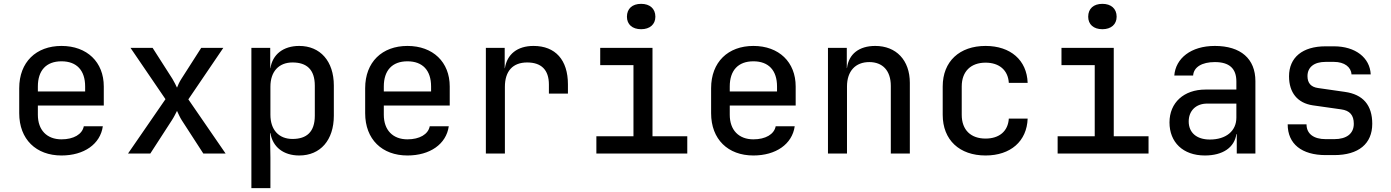

<svg xmlns="http://www.w3.org/2000/svg" viewBox="-20 -799 7240 999"><path d="M300 10C417 10 502 -49 515 -142H416C408 -100 363 -74 300 -74C224 -74 177 -122 177 -202V-250H520V-349C520 -476 433 -560 300 -560C168 -560 80 -476 80 -340V-210C80 -74 168 10 300 10ZM177 -349C177 -433 221 -480 300 -480C379 -480 423 -433 423 -349V-323H177Z M646 0H762L874 -173C884 -188 895 -210 901 -222C907 -210 916 -188 926 -173L1038 0H1154L960 -282L1142 -550H1027L924 -389C914 -374 905 -354 901 -343C896 -354 886 -374 877 -389L774 -550H659L841 -283Z M1288 180H1387V21L1385 -106H1387C1399 -34 1455 10 1537 10C1647 10 1717 -70 1717 -197V-354C1717 -481 1646 -560 1537 -560C1454 -560 1398 -516 1387 -444H1386V-550H1288ZM1502 -76C1431 -76 1387 -123 1387 -202V-348C1387 -427 1431 -474 1502 -474C1575 -474 1618 -438 1618 -353V-197C1618 -112 1575 -76 1502 -76Z M2100 10C2217 10 2302 -49 2315 -142H2216C2208 -100 2163 -74 2100 -74C2024 -74 1977 -122 1977 -202V-250H2320V-349C2320 -476 2233 -560 2100 -560C1968 -560 1880 -476 1880 -340V-210C1880 -74 1968 10 2100 10ZM1977 -349C1977 -433 2021 -480 2100 -480C2179 -480 2223 -433 2223 -349V-323H1977Z M2508 0H2607V-347C2607 -429 2648 -474 2723 -474C2796 -474 2836 -436 2836 -359V-312H2935V-360C2935 -487 2870 -560 2756 -560C2671 -560 2618 -516 2607 -444H2606V-550H2508Z M3316 -647C3361 -647 3390 -672 3390 -712C3390 -754 3361 -779 3316 -779C3270 -779 3242 -754 3242 -712C3242 -672 3270 -647 3316 -647ZM3083 0H3556V-90H3375V-550H3103V-460H3276V-90H3083Z M3900 10C4017 10 4102 -49 4115 -142H4016C4008 -100 3963 -74 3900 -74C3824 -74 3777 -122 3777 -202V-250H4120V-349C4120 -476 4033 -560 3900 -560C3768 -560 3680 -476 3680 -340V-210C3680 -74 3768 10 3900 10ZM3777 -349C3777 -433 3821 -480 3900 -480C3979 -480 4023 -433 4023 -349V-323H3777Z M4288 0H4387V-349C4387 -429 4431 -476 4503 -476C4572 -476 4615 -432 4615 -352V0H4714V-368C4714 -486 4643 -560 4534 -560C4450 -560 4396 -518 4387 -445H4386V-550H4288Z M5108 10C5238 10 5323 -64 5327 -182H5229C5225 -116 5179 -78 5108 -78C5032 -78 4984 -122 4984 -202V-349C4984 -428 5032 -473 5108 -473C5179 -473 5225 -434 5229 -368H5327C5323 -486 5238 -560 5108 -560C4973 -560 4885 -480 4885 -349V-202C4885 -70 4973 10 5108 10Z M5716 -647C5761 -647 5790 -672 5790 -712C5790 -754 5761 -779 5716 -779C5670 -779 5642 -754 5642 -712C5642 -672 5670 -647 5716 -647ZM5483 0H5956V-90H5775V-550H5503V-460H5676V-90H5483Z M6249 10C6343 10 6403 -32 6413 -101H6415V0H6512V-377C6512 -493 6436 -560 6301 -560C6176 -560 6097 -495 6090 -406H6188C6191 -450 6234 -476 6301 -476C6376 -476 6413 -443 6413 -375V-333H6252C6140 -333 6065 -265 6065 -162C6065 -59 6135 10 6249 10ZM6275 -73C6206 -73 6165 -109 6165 -167C6165 -223 6203 -260 6261 -260H6413V-187C6413 -117 6359 -73 6275 -73Z M6878 8H6922C7049 8 7120 -51 7120 -155C7120 -252 7072 -308 6977 -321L6838 -341C6802 -346 6783 -366 6783 -403C6783 -449 6817 -477 6877 -477H6921C6975 -477 7010 -450 7012 -412H7112C7108 -499 7032 -558 6921 -558H6877C6757 -558 6687 -500 6687 -402C6687 -317 6731 -263 6810 -251L6958 -230C7003 -224 7024 -200 7024 -155C7024 -104 6987 -75 6922 -75H6878C6815 -75 6778 -103 6778 -152H6680C6680 -50 6753 8 6878 8Z"/></svg>

Font: JetBrains Mono Medium
Style: Regular
Weight: 436
Monospace: yes
Designer: Philipp Nurullin, Konstantin Bulenkov
Foundry: JetBrains
Version: Version 2.305